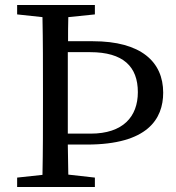

<svg xmlns="http://www.w3.org/2000/svg" viewBox="-20 -753 707 773"><path d="M343 -543C476 -543 535 -485 535 -382C535 -283 475 -215 345 -215H253V-339V-395C253 -444 253 -494 253 -543ZM330 -171C574 -171 637 -274 637 -380C637 -504 548 -587 354 -587H254C254 -619 254 -652 255 -684L362 -695V-733H49V-695L151 -684C153 -588 153 -491 153 -393V-339C153 -241 153 -145 151 -49L49 -38V0H362V-38L255 -50C254 -90 254 -131 253 -171Z"/></svg>

Font: Noto Serif CJK JP Medium
Style: Regular
Weight: 500
Designer: Ryoko NISHIZUKA 西塚涼子 (kana & ideographs); Frank Grießhammer (Latin, Greek & Cyrillic); Wenlong ZHANG 张文龙 (bopomofo); San
Foundry: Adobe Systems Incorporated
Version: Version 1.000;PS 1;hotconv 16.6.53;makeotf.lib2.5.65590